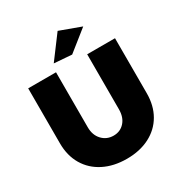

<svg xmlns="http://www.w3.org/2000/svg" viewBox="-213 -1078 1171 1243"><g transform="rotate(-30 372.5 -457.0)"><path d="M375 -159Q425 -159 457 -194.5Q489 -230 489 -290V-701H697V-290Q697 -198 657.5 -129.5Q618 -61 545 -23.5Q472 14 375 14Q277 14 203 -23.5Q129 -61 88.5 -129.5Q48 -198 48 -290V-701H256V-290Q256 -231 290 -195Q324 -159 375 -159ZM399 -928 557 -870 404 -748 272 -758Z"/></g></svg>

Font: Gontserrat ExtraBold
Style: Regular
Weight: 800
Designer: Julieta Ulanovsky
Foundry: Julieta Ulanovsky
Version: Version 6.001